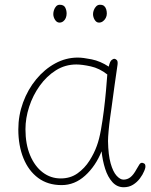

<svg xmlns="http://www.w3.org/2000/svg" viewBox="-20 -778 636 807"><path d="M57 -234Q57 -293 77 -347.5Q97 -402 132 -444.5Q167 -487 212 -511.5Q257 -536 307 -536Q329 -536 365.5 -528.5Q402 -521 437 -498Q442 -520 449 -525.5Q456 -531 460 -531Q465 -531 470.5 -526Q476 -521 474 -506Q469 -473 462 -422.5Q455 -372 449 -327Q447 -313 443 -284.5Q439 -256 436.5 -228Q434 -200 434 -185Q435 -127 445 -91.5Q455 -56 470 -39.5Q485 -23 499 -23Q515 -23 528 -33Q541 -43 554 -67Q560 -78 566 -87Q572 -96 581 -93Q588 -91 590 -86Q592 -81 591 -74.5Q590 -68 586 -59Q580 -44 568 -28Q556 -12 539 -1.5Q522 9 500 9Q472 9 452.5 -12.5Q433 -34 422 -68.5Q411 -103 407 -142Q382 -80 338 -40Q294 0 239 0Q181 0 140.5 -30Q100 -60 78.5 -113Q57 -166 57 -234ZM87 -235Q87 -172 106.5 -125.5Q126 -79 159.5 -53.5Q193 -28 235 -28Q276 -28 306 -49.5Q336 -71 356 -102.5Q376 -134 387 -165Q397 -192 404 -231Q411 -270 416.5 -313.5Q422 -357 425.5 -397Q429 -437 431 -465Q398 -491 361.5 -499Q325 -507 301 -507Q254 -507 215 -482.5Q176 -458 147 -417.5Q118 -377 102.5 -329Q87 -281 87 -235ZM230 -683Q219 -683 211.5 -694.5Q204 -706 204 -719Q204 -727 207 -736Q210 -745 216 -751.5Q222 -758 231 -758Q248 -758 254 -746.5Q260 -735 260 -721Q260 -711 256.5 -702.5Q253 -694 246 -688.5Q239 -683 230 -683ZM396 -683Q385 -683 378 -694.5Q371 -706 371 -719Q371 -727 374.5 -736Q378 -745 384.5 -751.5Q391 -758 400 -758Q412 -758 418 -752.5Q424 -747 426.5 -738.5Q429 -730 429 -721Q429 -711 424.5 -702.5Q420 -694 412.5 -688.5Q405 -683 396 -683Z"/></svg>

Font: Playpen Sans Thin
Style: Regular
Weight: 250
Designer: Laura Meseguer, Veronika Burian, José Scaglione
Foundry: TypeTogether
Version: Version 1.001